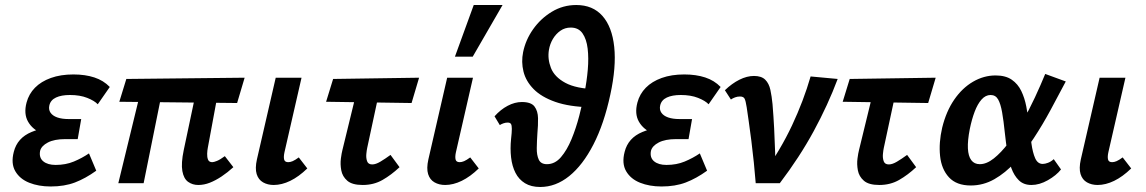

<svg xmlns="http://www.w3.org/2000/svg" viewBox="-20 -731 4573 766"><path d="M182 13Q134 13 96.5 -2Q59 -17 41 -48Q23 -79 35 -125Q49 -181 106 -204.5Q163 -228 241 -228L236 -182Q188 -182 149 -198Q110 -214 92 -245.5Q74 -277 86 -322Q95 -356 119.5 -381Q144 -406 183 -420Q222 -434 273 -434Q320 -434 356.5 -422Q393 -410 418 -384L370 -315Q357 -329 328 -340.5Q299 -352 259 -352Q225 -352 203.5 -342Q182 -332 177 -311Q173 -294 181.5 -281.5Q190 -269 208.5 -262.5Q227 -256 254 -256H304L290 -176H240Q197 -176 171 -162.5Q145 -149 140 -129Q135 -102 152.5 -87.5Q170 -73 202 -73Q242 -73 274.5 -86.5Q307 -100 335 -119L364 -50Q321 -19 279 -3Q237 13 182 13Z M771 7Q748 7 730.5 -5.5Q713 -18 707.5 -48.5Q702 -79 713 -132L772 -411H859L809 -141Q807 -131 806.5 -117.5Q806 -104 810 -94Q814 -84 827 -84Q833 -84 845.5 -89Q858 -94 877 -108L911 -64Q888 -43 864 -27Q840 -11 817 -2Q794 7 771 7ZM452 0 552 -411H636L553 0ZM926 -320 456 -325 484 -416 956 -421Z M1072 7Q1048 7 1029.5 -3.5Q1011 -14 1004 -36.5Q997 -59 1005 -95L1080 -421H1183L1115 -124Q1111 -106 1113.5 -95Q1116 -84 1130 -84Q1138 -84 1147.5 -88Q1157 -92 1172 -103L1206 -59Q1172 -26 1138 -9.5Q1104 7 1072 7Z M1427 7Q1385 7 1365.5 -10Q1346 -27 1341.5 -51.5Q1337 -76 1340 -98.5Q1343 -121 1346 -132L1414 -411H1503L1445 -141Q1443 -132 1441.5 -116.5Q1440 -101 1444.5 -88Q1449 -75 1465 -75Q1479 -75 1497.5 -86Q1516 -97 1538 -113L1574 -64Q1541 -33 1506 -13Q1471 7 1427 7ZM1281 -325 1309 -416 1652 -421 1622 -320Z M1756 7Q1732 7 1713.5 -3.5Q1695 -14 1688 -36.5Q1681 -59 1689 -95L1764 -421H1867L1799 -124Q1795 -106 1797.5 -95Q1800 -84 1814 -84Q1822 -84 1831.5 -88Q1841 -92 1856 -103L1890 -59Q1856 -26 1822 -9.5Q1788 7 1756 7ZM1795 -505 1870 -711H1985L1866 -505Z M2019 -177Q2022 -203 2022 -217Q2022 -231 2018.5 -236.5Q2015 -242 2005 -242Q1997 -242 1988.5 -239Q1980 -236 1974 -232L1953 -267Q1977 -294 2005.5 -309Q2034 -324 2062 -324Q2099 -324 2112.5 -306Q2126 -288 2126.5 -259.5Q2127 -231 2124 -199Q2122 -169 2121.5 -140.5Q2121 -112 2129.5 -94Q2138 -76 2162 -76Q2194 -76 2218 -104Q2242 -132 2260 -175.5Q2278 -219 2291 -269Q2304 -319 2312 -362Q2321 -407 2325 -453Q2329 -499 2324.5 -537Q2320 -575 2304 -598Q2288 -621 2257 -621Q2234 -621 2216 -608.5Q2198 -596 2186 -576Q2174 -556 2170 -532Q2164 -496 2178 -460Q2192 -424 2235.5 -400.5Q2279 -377 2359 -375L2335 -303Q2251 -305 2195.5 -324.5Q2140 -344 2109 -375.5Q2078 -407 2068.5 -445.5Q2059 -484 2067 -523Q2077 -572 2107 -614.5Q2137 -657 2181.5 -684Q2226 -711 2279 -711Q2345 -711 2383.5 -667.5Q2422 -624 2430.5 -544Q2439 -464 2415 -354Q2390 -237 2347.5 -154.5Q2305 -72 2251 -28.5Q2197 15 2135 15Q2099 15 2074.5 0Q2050 -15 2036.5 -41.5Q2023 -68 2019 -103Q2015 -138 2019 -177Z M2619 13Q2571 13 2533.5 -2Q2496 -17 2478 -48Q2460 -79 2472 -125Q2486 -181 2543 -204.5Q2600 -228 2678 -228L2673 -182Q2625 -182 2586 -198Q2547 -214 2529 -245.5Q2511 -277 2523 -322Q2532 -356 2556.5 -381Q2581 -406 2620 -420Q2659 -434 2710 -434Q2757 -434 2793.5 -422Q2830 -410 2855 -384L2807 -315Q2794 -329 2765 -340.5Q2736 -352 2696 -352Q2662 -352 2640.5 -342Q2619 -332 2614 -311Q2610 -294 2618.5 -281.5Q2627 -269 2645.5 -262.5Q2664 -256 2691 -256H2741L2727 -176H2677Q2634 -176 2608 -162.5Q2582 -149 2577 -129Q2572 -102 2589.5 -87.5Q2607 -73 2639 -73Q2679 -73 2711.5 -86.5Q2744 -100 2772 -119L2801 -50Q2758 -19 2716 -3Q2674 13 2619 13Z M2995 0Q2992 -38 2987.5 -82.5Q2983 -127 2977.5 -170Q2972 -213 2967 -248Q2962 -283 2959 -303Q2955 -329 2950.5 -337.5Q2946 -346 2932 -346Q2922 -346 2912.5 -342.5Q2903 -339 2896 -334L2872 -371Q2900 -398 2930 -413Q2960 -428 2988 -428Q3018 -428 3033 -413Q3048 -398 3053.5 -372.5Q3059 -347 3062 -316Q3066 -268 3068.5 -219.5Q3071 -171 3072.5 -122.5Q3074 -74 3073 -26L3024 -35Q3094 -133 3140 -231Q3186 -329 3214 -426L3322 -416Q3283 -312 3226.5 -208Q3170 -104 3091 0Z M3488 7Q3446 7 3426.5 -10Q3407 -27 3402.5 -51.5Q3398 -76 3401 -98.5Q3404 -121 3407 -132L3475 -411H3564L3506 -141Q3504 -132 3502.5 -116.5Q3501 -101 3505.5 -88Q3510 -75 3526 -75Q3540 -75 3558.5 -86Q3577 -97 3599 -113L3635 -64Q3602 -33 3567 -13Q3532 7 3488 7ZM3342 -325 3370 -416 3713 -421 3683 -320Z M3853 9Q3796 9 3766 -23.5Q3736 -56 3730.5 -109Q3725 -162 3739 -222Q3755 -287 3787 -333.5Q3819 -380 3862 -405Q3905 -430 3952 -430Q3992 -430 4016.5 -413Q4041 -396 4054.5 -368Q4068 -340 4074.5 -306Q4081 -272 4085 -237Q4090 -195 4095 -158.5Q4100 -122 4110 -99.5Q4120 -77 4140 -77Q4149 -77 4161 -81.5Q4173 -86 4184 -96L4213 -55Q4194 -31 4160.5 -12Q4127 7 4095 7Q4064 7 4045 -11.5Q4026 -30 4015 -60Q4004 -90 3998.5 -126.5Q3993 -163 3989 -200Q3984 -249 3978 -283Q3972 -317 3962 -334.5Q3952 -352 3932 -352Q3912 -352 3896 -334Q3880 -316 3868.5 -285.5Q3857 -255 3849 -216Q3840 -170 3841.5 -139Q3843 -108 3855 -92Q3867 -76 3889 -76Q3916 -76 3945 -99Q3974 -122 4003 -160Q4032 -198 4059 -245.5Q4086 -293 4109 -342.5Q4132 -392 4150 -436L4232 -406Q4203 -351 4171.5 -292.5Q4140 -234 4104.5 -180Q4069 -126 4030 -83.5Q3991 -41 3947 -16Q3903 9 3853 9Z M4359 7Q4335 7 4316.5 -3.5Q4298 -14 4291 -36.5Q4284 -59 4292 -95L4367 -421H4470L4402 -124Q4398 -106 4400.5 -95Q4403 -84 4417 -84Q4425 -84 4434.5 -88Q4444 -92 4459 -103L4493 -59Q4459 -26 4425 -9.5Q4391 7 4359 7Z"/></svg>

Font: Ysabeau Infant
Style: Bold Italic
Weight: 700
Italic angle: -12°
Designer: Christian Thalmann (Catharsis Fonts)
Version: Version 2.001;gftools[0.9.30]; featfreeze: ss01,ss02,lnum